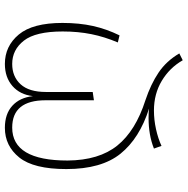

<svg xmlns="http://www.w3.org/2000/svg" viewBox="-11 -560 769 787"><g transform="rotate(-90 373.5 -166.5)"><path d="M673 -295Q673 -226 660.5 -170Q648 -114 622 -61L593 -68Q616 -122 627 -176.5Q638 -231 638 -294Q638 -405 600.5 -453Q563 -501 505 -501Q453 -501 421.5 -466.5Q390 -432 390 -363V-171L356 -166V-364Q356 -501 244 -501Q109 -501 109 -274Q110 -145 170.5 -70Q231 5 356 45Q422 67 469.5 99Q517 131 548 184L520 198Q489 144 435.5 112Q382 80 314 80Q276 80 237.5 88.5Q199 97 169 111L158 80Q213 58 283 58Q309 58 322 60Q200 21 137 -57Q74 -135 74 -279Q74 -413 121.5 -472Q169 -531 243 -531Q300 -531 333.5 -500.5Q367 -470 373 -416Q379 -469 414.5 -500Q450 -531 505 -531Q578 -531 625.5 -474Q673 -417 673 -295Z"/></g></svg>

Font: FiraGO UltraLight
Style: Regular
Weight: 200
Designer: bBox Type
Foundry: bBox Type GmbH
Version: Version 1.001